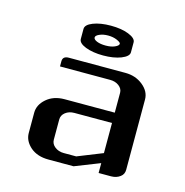

<svg xmlns="http://www.w3.org/2000/svg" viewBox="-74 -508 556 578"><g transform="rotate(15 204.0 -219.0)"><path d="M47.9 -62V-125Q47.9 -149.9 69.8 -168.9Q91.8 -188 126 -188H282.2V-250Q282.2 -262.7 270.5 -271.5Q259.3 -279.8 243.2 -279.8H86.9V-295.9Q86.9 -312 106 -312H282.2Q314 -312 336.9 -293.5Q359.9 -274.9 359.9 -250V-30.8Q359.9 -16.6 349.1 -8.8Q337.4 0 320.8 0H282.2V-30.8L204.1 0H126Q91.3 0 69.8 -18.1Q47.9 -37.1 47.9 -62ZM126 -62Q126 -48.8 137.2 -40Q148.9 -30.8 165 -30.8H204.1L282.2 -62V-155.8H165Q148.4 -155.8 137.2 -147Q126 -138.2 126 -125ZM126 -376V-407.2Q126 -420.4 148.4 -429.2Q170.9 -438 203.6 -438Q236.3 -438 258.8 -429.2Q282.2 -419.9 282.2 -407.2V-376Q282.2 -363.3 258.8 -354Q235.8 -345.2 203.6 -345.2Q171.4 -345.2 148.4 -354Q126 -362.8 126 -376ZM165 -391.1Q165 -384.8 175.8 -380.4Q186.5 -376 203.1 -376Q219.7 -376 231 -380.9Q243.2 -386.2 243.2 -392.1Q243.2 -396.5 231 -401.9Q218.8 -407.2 203.1 -407.2Q187.5 -407.2 175.8 -401.9Q165 -397 165 -391.1Z"/></g></svg>

Font: Hhenum
Style: Regular
Weight: 400
Designer: T. Christopher White
Version: Version 1.0